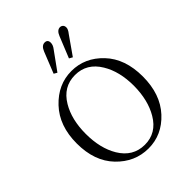

<svg xmlns="http://www.w3.org/2000/svg" viewBox="-278 -1158 1324 1324"><g transform="rotate(-45 384.5 -496.0)"><path d="M58.6 -358.4Q58.6 -530.3 156.7 -634.3Q254.9 -738.3 385.7 -738.3Q516.6 -738.3 612.3 -637.2Q708 -536.1 708 -363.3Q708 -190.4 612.3 -86.9Q516.6 16.6 384.3 16.1Q252 15.6 155.3 -85Q58.6 -185.5 58.6 -358.4ZM149.4 -361.3Q149.4 -220.7 206.1 -126Q269.5 -20.5 384.3 -20Q499 -19.5 561.5 -126Q618.2 -221.7 619.1 -361.3Q619.1 -501 561.5 -595.7Q498 -701.2 383.8 -701.2Q268.6 -701.2 206.1 -595.7Q149.4 -501 149.4 -361.3ZM286.1 -811.5 347.7 -965.8Q364.3 -1007.8 394.5 -1007.8Q423.8 -1007.8 423.8 -976.6Q423.8 -954.1 406.2 -931.6L309.6 -797.9ZM435.5 -811.5 498 -965.8Q514.6 -1007.8 543.9 -1007.8Q555.7 -1007.8 564.9 -999.5Q574.2 -991.2 574.2 -974.6Q574.2 -957 553.7 -931.6L460 -797.9Z"/></g></svg>

Font: GenEi Koburi Mincho v6
Style: Regular
Weight: 400
Designer: o_tamon (Modified)
Foundry: o_tamon / Adobe Systems Incorporated
Version: Version 6.1